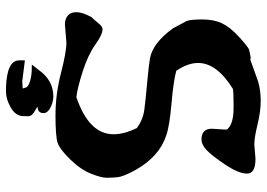

<svg xmlns="http://www.w3.org/2000/svg" viewBox="-146 -576 897 646"><g transform="rotate(90 303.0 -252.5)"><path d="M273.4 176.3Q182.6 173.3 182.6 131.8Q182.6 131.8 182.6 131.3V112.8L253.4 121.6L277.3 120.1Q276.4 117.2 274.4 110.8Q272.5 102.1 254.9 96.2Q237.8 90.8 218.3 89.8L196.8 89.4L223.1 55.7Q255.9 17.1 304.2 17.1H306.2Q325.2 18.1 342.5 27.3Q359.9 36.6 359.9 49.3V50.8Q359.9 67.4 342.8 69.8Q340.8 70.3 338.4 70.8Q342.8 73.7 350.1 77.6Q370.6 88.4 370.6 101.6Q370.6 101.6 370.6 102.1L370.1 122.1Q367.2 146.5 338.9 161.6Q313 175.8 290 176.3ZM78.6 -148.4Q95.7 -148.4 129.9 -124Q164.1 -99.6 220.7 -81.5Q277.3 -63.5 306.6 -60.5Q431.2 -103 431.2 -185.5V-186Q431.2 -221.2 410.2 -264.2Q381.8 -284.7 348.6 -289.1Q315.4 -293.5 255.9 -298.8Q196.3 -304.2 175.8 -308.1Q123.5 -317.9 74.7 -385.7L50.3 -431.2Q44.9 -445.3 44.9 -484.4Q44.9 -523.4 58.1 -550.8Q71.3 -578.1 103 -607.2Q134.8 -636.2 146 -641.6L172.9 -647L178.2 -646H181.2L252 -671.4Q282.2 -680.7 318.6 -680.7Q355 -680.7 398.7 -669.9Q442.4 -659.2 465.8 -659.2L513.7 -663.1H514.2Q563.5 -663.1 563.5 -634.8V-634.3Q563.5 -606 532.7 -560.3Q502 -514.6 483.9 -498Q465.8 -481.4 448.7 -481.4Q413.1 -481.4 412.6 -515.6L415.5 -561.5L415 -567.4Q397.9 -588.9 344.7 -589.4Q336.9 -589.4 330.1 -589.4Q289.1 -589.4 278.3 -586.9Q191.4 -533.2 191.4 -470.2V-469.7Q191.4 -435.1 217.8 -396.5Q254.9 -386.7 329.1 -380.4Q403.3 -374 435.5 -362.8Q506.3 -339.4 551.3 -259.8Q573.7 -218.8 575.7 -199.2Q577.6 -179.7 577.6 -162.1Q577.6 -144.5 564 -109.9Q550.3 -75.2 515.9 -39.8Q481.4 -4.4 459.7 2.7Q438 9.8 367.4 9.8Q296.9 9.8 225.8 -8.5Q154.8 -26.9 123 -26.9L63 -22H61.5Q42.5 -22 31.5 -32Q20.5 -42 20.5 -59.6V-61Q20.5 -81.1 37.1 -111.3Q45.4 -119.1 54.4 -130.9Q63.5 -142.6 71.8 -147.5H73.2L75.7 -148.4Z"/></g></svg>

Font: Drukaatie burti
Style: Bold
Weight: 700
Version: Version 0.14